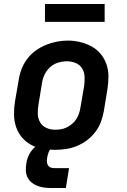

<svg xmlns="http://www.w3.org/2000/svg" viewBox="-20 -745 640 965"><path d="M255 8Q223 8 192 2.5Q161 -3 134.5 -18Q108 -33 89 -56Q70 -79 60.5 -108Q51 -137 50.5 -169Q50 -201 55 -233L74 -343Q78 -371 88.5 -398Q99 -425 116.5 -448.5Q134 -472 158.5 -490Q183 -508 210 -519Q237 -530 264.5 -535.5Q292 -541 321 -541Q353 -541 383.5 -533.5Q414 -526 440.5 -511.5Q467 -497 486 -474Q505 -451 515 -422Q525 -393 525 -361Q525 -329 520 -297L502 -187Q497 -159 487 -132Q477 -105 459 -81.5Q441 -58 417 -40Q393 -22 366 -11Q339 0 311 4Q283 8 255 8ZM257 -93Q272 -93 287 -95.5Q302 -98 316 -105Q330 -112 342.5 -122.5Q355 -133 363.5 -146.5Q372 -160 377 -174.5Q382 -189 384 -203L403 -313Q406 -337 405 -360Q404 -383 392.5 -401.5Q381 -420 360 -428.5Q339 -437 316 -437Q294 -437 271.5 -430Q249 -423 231.5 -407Q214 -391 204 -370Q194 -349 191 -327L173 -217Q169 -194 170 -171Q171 -148 182 -129.5Q193 -111 213.5 -102Q234 -93 257 -93ZM236 200Q218 200 200.5 197.5Q183 195 167.5 189Q152 183 139 172.5Q126 162 118.5 147Q111 132 110 114.5Q109 97 112 79Q114 63 119.5 47.5Q125 32 134.5 18Q144 4 157.5 -7.5Q171 -19 186.5 -26Q202 -33 218 -35.5Q234 -38 250 -38L244 0Q237 0 232 6.5Q227 13 224.5 20Q222 27 220 34Q218 41 217 48Q215 57 215.5 67Q216 77 220.5 85Q225 93 233.5 96.5Q242 100 252 100H327L311 200ZM206 -635V-725H506V-635Z"/></svg>

Font: Iosevka Curly Extended Oblique
Style: Bold
Weight: 700
Width: 7
Italic angle: -9°
Monospace: yes
Designer: Belleve Invis
Foundry: Belleve Invis
Version: Version 11.1.0; ttfautohint (v1.8.3)